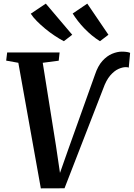

<svg xmlns="http://www.w3.org/2000/svg" viewBox="-20 -1032 737 1058"><path d="M205 6 81 -686 14 -698 19.5 -743H308.5L303.5 -697.5L215.5 -686L288.5 -228.5L318.5 -25L292 -26.5L355.5 -207L503.5 -621Q519.5 -669 544.5 -696.5Q569.5 -724 598 -735.8Q626.5 -747.5 651.5 -747.5Q669.5 -747.5 681.5 -745.2Q693.5 -743 697 -740.5L689.5 -659.5Q685.5 -661 681.8 -661.5Q678 -662 673 -662Q655 -662 632.2 -651.8Q609.5 -641.5 587.2 -615.8Q565 -590 548 -542L335.5 5.5ZM577.5 -840.5 531 -805Q508 -819 486.2 -837Q464.5 -855 445 -875.2Q425.5 -895.5 409.2 -916.5Q393 -937.5 380.5 -957.5L461 -1012ZM378 -840.5 332 -805Q308.5 -817 281.8 -834.8Q255 -852.5 229.5 -873.5Q204 -894.5 183 -915.8Q162 -937 149.5 -956.5L232.5 -1012Z"/></svg>

Font: Merriweather 28pt SemiBold
Style: Italic
Weight: 600
Italic angle: -7.8°
Version: Version 2.101